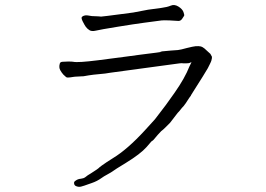

<svg xmlns="http://www.w3.org/2000/svg" viewBox="-20 -723 1040 752"><path d="M613 -643Q583 -639 545 -634Q507 -629 439.5 -618Q372 -607 355.5 -603Q339 -599 330 -605Q321 -611 316 -618Q311 -625 304 -639Q297 -653 301 -657Q305 -661 312.5 -662.5Q320 -664 340 -660Q371 -659 376 -658Q389 -659 449 -667Q495 -673 502 -674Q529 -679 560 -685Q589 -689 612 -692Q635 -695 649 -701Q663 -707 678.5 -697.5Q694 -688 698.5 -676Q703 -664 701 -661Q699 -658 693.5 -649.5Q688 -641 679 -641Q670 -641 662 -642Q646 -643 645 -643Q621 -644 613 -643ZM774 -423Q753 -390 738 -366Q728 -350 728 -350V-349Q725 -346 707 -318Q697 -304 694 -302L693 -301Q679 -283 676 -281Q676 -281 646 -242Q644 -240 628 -224Q619 -215 611 -209Q600 -198 581 -175Q578 -172 573 -169L554 -147Q530 -120 473 -85Q427 -57 424 -54Q416 -48 401 -40Q386 -32 378 -26Q360 -13 339 -6Q303 7 297 8Q287 10 278 6Q270 3 270 -7Q270 -12 277 -16Q285 -22 297 -23Q307 -24 314 -29Q322 -36 336 -44Q365 -62 370 -68Q373 -71 398 -88Q410 -96 423 -104Q479 -138 547 -212L587 -256Q634 -316 664 -360Q704 -417 722 -463Q724 -468 727 -473L730 -480L724 -477Q720 -475 710 -475Q699 -475 698 -475Q692 -476 684 -475L411 -438Q394 -435 392 -435Q342 -431 311 -425Q308 -424 299 -424Q268 -423 255 -420Q244 -418 239 -421Q235 -424 228 -431Q221 -439 216 -448Q210 -459 214 -473Q215 -480 224 -481Q225 -481 247 -482Q262 -482 267 -481Q285 -477 364 -487Q435 -496 464 -500Q493 -504 531 -509Q569 -514 594 -517L614 -520L606 -521Q658 -526 677 -527Q687 -528 712 -535Q736 -541 746 -542Q759 -543 767 -541Q772 -540 781 -533Q785 -530 793 -522Q799 -516 804 -512Q809 -504 810 -501Q811 -497 808 -486Q807 -482 802 -472Q797 -462 794 -456Q791 -451 774 -423Z"/></svg>

Font: ToneOZ-Tsuipita-TC
Style: Tsuipita-TC
Weight: 400
Designer: :Jeffrey Xuan (Chih-Lin Hsuan)  :
Foundry: jeffreyx@gmail.com, cjkFonts.io
Version: Version 0.24071